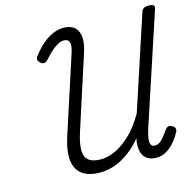

<svg xmlns="http://www.w3.org/2000/svg" viewBox="-140 -1164 1358 1328"><g transform="rotate(-15 539.0 -500.5)"><path d="M416 15Q335 15 289 -19.5Q243 -54 235.5 -121Q228 -188 260 -286L439 -837Q455 -887 447 -910Q439 -933 408 -933Q389 -933 367.5 -922Q346 -911 320.5 -889.5Q295 -868 266 -834Q251 -818 238 -817Q225 -816 211 -828Q197 -840 196 -852.5Q195 -865 208 -880Q244 -927 281 -957.5Q318 -988 355 -1003Q392 -1018 427 -1018Q501 -1018 527 -966Q553 -914 524 -821L353 -292Q328 -215 329 -166Q330 -117 358.5 -94.5Q387 -72 444 -72Q479 -72 515 -83.5Q551 -95 585 -116Q619 -137 651.5 -167Q684 -197 713 -235Q742 -273 766 -316L986 -986Q991 -1000 1003 -1007Q1015 -1014 1037 -1014Q1060 -1014 1070.5 -1007Q1081 -1000 1076 -984L814 -190Q801 -149 798 -121.5Q795 -94 803.5 -80.5Q812 -67 831 -67Q854 -67 875.5 -86.5Q897 -106 927 -149Q938 -166 949.5 -170.5Q961 -175 979 -166Q995 -158 999 -145.5Q1003 -133 994 -117Q977 -86 957 -61Q937 -36 915 -18.5Q893 -1 869 8Q845 17 821 17Q781 17 755 0.5Q729 -16 719 -48Q709 -80 714 -126Q716 -132 717 -138Q718 -144 719 -150Q688 -111 652.5 -81Q617 -51 578 -29Q539 -7 498 4Q457 15 416 15Z"/></g></svg>

Font: Playwrite MX
Style: Regular
Weight: 400
Designer: Veronika Burian, José Scaglione
Foundry: TypeTogether
Version: Version 1.002